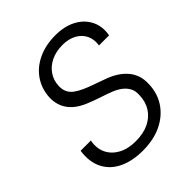

<svg xmlns="http://www.w3.org/2000/svg" viewBox="-202 -834 968 968"><g transform="rotate(-45 282.5 -350.0)"><path d="M254 12Q180 12 126 -14Q72 -40 47 -90Q22 -140 32 -210H105Q96 -162 113.5 -125.5Q131 -89 169.5 -68Q208 -47 262 -47Q318 -47 357 -66Q396 -85 417.5 -119Q439 -153 440 -198Q442 -228 431 -248Q420 -268 401 -282.5Q382 -297 355.5 -307.5Q329 -318 299.5 -327.5Q270 -337 240 -349Q171 -374 140 -415Q109 -456 111 -511Q114 -570 145 -615.5Q176 -661 230 -686.5Q284 -712 354 -712Q418 -712 464.5 -687.5Q511 -663 533 -619.5Q555 -576 545 -520H473Q479 -559 464.5 -588.5Q450 -618 419 -635Q388 -652 345 -652Q298 -652 263 -635Q228 -618 207.5 -588.5Q187 -559 185 -520Q184 -495 192.5 -476.5Q201 -458 218.5 -445Q236 -432 260 -421Q284 -410 313 -400Q342 -390 374 -378Q406 -367 432 -351Q458 -335 477 -313.5Q496 -292 505.5 -264.5Q515 -237 513 -202Q511 -140 478.5 -91.5Q446 -43 389 -15.5Q332 12 254 12Z"/></g></svg>

Font: DM Sans 28pt Light
Style: Italic
Weight: 300
Italic angle: -10°
Version: Version 4.004;gftools[0.9.30]